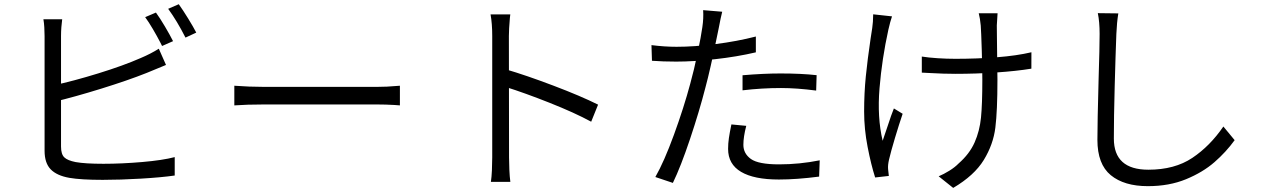

<svg xmlns="http://www.w3.org/2000/svg" viewBox="-20 -842 6040 920"><path d="M809.2 -644.8 756.6 -621.6 748.6 -637.6Q732.6 -668.6 712.5 -702.8Q692.4 -737 675.6 -759.8L727.2 -781.8Q746.6 -755.2 770.3 -715.1Q794 -675 809.2 -644.8ZM920.4 -685.8 868.8 -661.8Q828.4 -741.4 785.8 -799.8L836.6 -821.8Q857 -793.2 881.7 -753.1Q906.4 -713 920.4 -685.8ZM272.4 -669.4V-140Q272.4 -103.2 288 -88.1Q303.6 -73 342.4 -65.4Q388 -57.2 475.6 -57.2Q563.4 -57.2 661.2 -65.6Q759 -74 817.2 -89.2V-1Q753.6 8.2 654.8 14Q556 19.8 472 19.8Q368.4 19.8 312.6 10.2Q252.2 -0.4 222.9 -30.6Q193.6 -60.8 193.6 -119.6V-669.4Q193.6 -689.2 192.3 -711.1Q191 -733 188 -749.6H278Q275.6 -732 274 -711.3Q272.4 -690.6 272.4 -669.4ZM654.4 -564Q701.4 -583.8 741 -608.6L775.4 -530.8Q686.6 -494 682.4 -492.4Q593.6 -457 465.2 -417.2Q336.8 -377.4 236.8 -353.6L236.6 -433.2Q331 -453.4 451 -490.4Q571 -527.4 654.4 -564Z M1240.6 -425.8H1789.2Q1834.4 -425.8 1878.8 -430L1896.2 -431.2V-337L1869.2 -339Q1826.4 -341.4 1790 -341.4H1240.6Q1164 -341.4 1102.8 -337V-431.2Q1175.8 -425.8 1240.6 -425.8Z M2338.6 -669.4Q2338.6 -728.8 2330.6 -773H2425.2L2423.2 -756.2Q2418.4 -699.8 2418.4 -669.4L2419.2 -88Q2419.2 -62.4 2420.7 -28.4Q2422.2 5.6 2425.4 29.4H2332.2Q2335.6 7 2337.1 -26.2Q2338.6 -59.4 2338.6 -88ZM2845.8 -340.6 2812.8 -258.8Q2733.2 -302 2613.3 -349.5Q2493.4 -397 2401.6 -425.8V-510.4Q2501.6 -481 2632.4 -431.4Q2763.2 -381.8 2845.8 -340.6Z M3424 -707.6 3416 -669Q3382.6 -505 3360.2 -422.8Q3331.2 -309.6 3286.6 -176.5Q3242 -43.4 3204.2 34.4L3120.2 6.2Q3162.2 -67.2 3209.4 -196.5Q3256.6 -325.8 3287.4 -440.8Q3305.6 -506.2 3322.6 -587.9Q3339.6 -669.6 3345.4 -711.8Q3351.8 -754.4 3349.2 -793.4L3440.6 -785.8Q3433.4 -758 3424 -707.6ZM3601.8 -667V-591.2Q3511 -570 3407 -558.4Q3303 -546.8 3220 -546.8Q3156.8 -546.8 3104 -550.8L3101.6 -625.8Q3164.8 -617.8 3221.8 -617.8Q3306.2 -617.8 3408.8 -630.8Q3511.4 -643.8 3601.8 -667ZM3720 -490Q3819.6 -490 3893 -481.8L3890.8 -408Q3798 -420.2 3722.4 -420.2Q3630.8 -420.2 3538 -409.2V-481.4Q3639.2 -490 3720 -490ZM3542 -148Q3542 -106.2 3578 -80.3Q3614 -54.4 3713 -54.4Q3811 -54.4 3907.8 -73.8L3905 4.2Q3797.4 18.2 3712 18.2Q3593.2 18.2 3531 -18.5Q3468.8 -55.2 3468.8 -128.4Q3468.8 -154.4 3472.6 -180.5Q3476.4 -206.6 3484.6 -245.8L3555.8 -239Q3542 -186.2 3542 -148Z M4756.4 -720.4Q4757 -688.8 4757 -660Q4757 -631.2 4757.8 -591.6L4759.4 -460.4Q4759.4 -311 4749.4 -230.4Q4739.4 -149.8 4694 -75.5Q4648.6 -1.2 4547.4 58.4L4477.8 2.8Q4502.2 -7.4 4529 -24Q4555.8 -40.6 4573 -58.4Q4625.4 -104.2 4649.8 -159.1Q4674.2 -214 4680.6 -278.7Q4687 -343.4 4687 -460.6Q4687 -511.4 4684.3 -600.9Q4681.6 -690.4 4679.4 -719.6Q4676.4 -752.8 4669.8 -778.4H4760Q4758.4 -752 4756.4 -720.4ZM4558.2 -560.2Q4660.8 -560.2 4756.4 -567.6Q4852 -575 4922.2 -591.6L4922 -513Q4850 -501.2 4752.8 -494.7Q4655.6 -488.2 4559 -488.2Q4530.2 -488.2 4498.8 -489.2Q4467.4 -490.2 4436.8 -492Q4419 -492.2 4397 -494V-571Q4428.2 -566 4472.1 -563.1Q4516 -560.2 4558.2 -560.2ZM4236.8 -699.8Q4206 -560 4194.4 -419.6Q4182.8 -279.2 4209.4 -167.4L4235.6 -244.8Q4250.2 -290.2 4263.2 -322.4L4305.2 -296.8Q4288 -246.4 4268.4 -181Q4248.8 -115.6 4240 -77.6Q4233.8 -51.2 4235.4 -32.2L4239 1L4173.4 8.4Q4154 -52.2 4137.3 -138Q4120.6 -223.8 4120.6 -307.6Q4120.6 -395.8 4128.7 -476.2Q4136.8 -556.6 4151.6 -657L4159.4 -707.6Q4163.6 -734.8 4164 -773.4L4254.2 -763.6Q4245.2 -737 4236.8 -699.8Z M5329.2 -679.4Q5325.2 -576.2 5321.2 -426.8Q5317.2 -277.4 5317.2 -178Q5317.2 -28.8 5482.6 -28.8Q5608.4 -28.8 5693.1 -85.4Q5777.8 -142 5842 -235.8L5896 -170.4Q5855.2 -113.8 5799.4 -65.1Q5743.6 -16.4 5663 16.8Q5582.4 50 5480 50Q5366.6 50 5302.5 -2.6Q5238.4 -55.2 5238.4 -172Q5238.4 -251.6 5244.2 -465.8Q5249 -614.6 5249 -679.4Q5249 -737.6 5240.4 -779L5338.6 -777.8Q5331.4 -733.4 5329.2 -679.4Z"/></svg>

Font: 寒蝉端黑体 Light
Style: Regular
Weight: 300
Designer: ChillDuanSans {Warren2060}; 
Source Han Sans {Ryoko NISHIZUKA 西塚涼子 (kana, bopomofo & ideographs); Paul D. Hunt (Latin, G
Foundry: ChillType&Adobe
Version: Version 1.300;Glyphs 3.3 (3306)